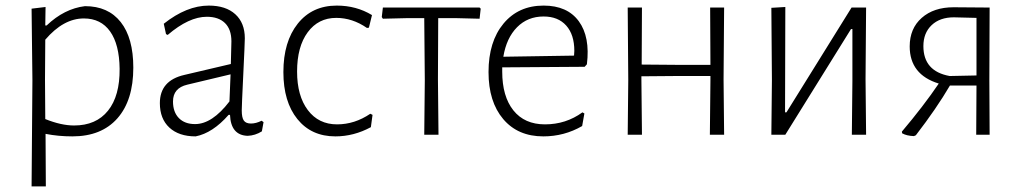

<svg xmlns="http://www.w3.org/2000/svg" viewBox="-20 -482 3652 687"><path d="M143 -457 142 -391H147Q210 -451 284 -460Q367 -460 412 -403Q457 -346 457 -240Q457 -123 400 -58.5Q343 6 239 6Q189 6 143 -3L144 185H93L96 -195L93 -451ZM141 -198 142 -56Q199 -33 245 -33Q324 -33 366.5 -86Q409 -139 408 -236Q407 -323 374 -369.5Q341 -416 280 -416Q207 -416 142 -340Z M727 -462Q788 -462 822 -431Q856 -400 856 -345Q856 -330 850.5 -216Q845 -102 845 -87Q845 -61 852.5 -50.5Q860 -40 878 -40Q896 -40 916 -50L923 -45L917 -12Q893 3 866 4Q806 2 803 -71H798Q741 -6 680 6Q620 6 586 -25.5Q552 -57 552 -113Q552 -194 640 -214L806 -253L808 -334Q808 -377 785 -399.5Q762 -422 720 -422Q656 -422 580 -357L574 -360L566 -397Q648 -462 727 -462ZM805 -216 650 -179Q599 -167 599 -119Q599 -81 620 -59.5Q641 -38 678 -38Q739 -38 801 -119Z M1185 -462Q1255 -462 1311 -428L1300 -383L1293 -382Q1241 -418 1183 -418Q1119 -418 1081 -366.5Q1043 -315 1043 -226Q1043 -139 1081.5 -88Q1120 -37 1186 -37Q1249 -37 1305 -75L1313 -71L1307 -27Q1246 6 1180 6Q1094 6 1044 -56Q994 -118 994 -224Q994 -333 1045.5 -397.5Q1097 -462 1185 -462Z M1498 0 1500 -195 1498 -417H1432L1350 -415L1346 -421L1350 -455H1696L1700 -451L1696 -415L1616 -417H1548L1547 -198L1549 0Z M1924 6Q1833 6 1780.5 -56Q1728 -118 1728 -224Q1728 -333 1781.5 -397.5Q1835 -462 1925 -462Q2010 -462 2051 -406Q2092 -350 2080 -252L2072 -243L1777 -241V-226Q1777 -137 1817 -87Q1857 -37 1930 -37Q2005 -37 2064 -80L2071 -76L2063 -31Q1999 6 1924 6ZM1925 -423Q1868 -423 1830 -384.5Q1792 -346 1781 -279L2034 -283L2035 -300Q2035 -358 2006 -390.5Q1977 -423 1925 -423Z M2226 0 2228 -195 2226 -455H2277L2276 -251L2398 -250H2522L2521 -455H2571L2569 -198L2571 0H2520L2522 -195V-210H2396L2275 -209V-198L2277 0Z M2740 0 2742 -195 2740 -454 2790 -457 2789 -80H2794L3027 -455H3079L3077 -199L3079 0H3028L3030 -192V-378H3025L2790 0Z M3250 5Q3224 4 3208 -5L3207 -11Q3284 -102 3339 -183Q3235 -215 3235 -316Q3235 -380 3278 -418Q3321 -456 3392 -456L3521 -455L3520 -198L3521 0H3473L3474 -176H3379Q3331 -94 3257 2ZM3284 -317Q3284 -227 3378 -210L3474 -212V-418L3393 -420Q3343 -420 3313.5 -392Q3284 -364 3284 -317Z"/></svg>

Font: Alegreya Sans Light
Style: Regular
Weight: 300
Designer: Juan Pablo del Peral
Foundry: Huerta Tipografica
Version: Version 2.007